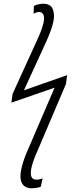

<svg xmlns="http://www.w3.org/2000/svg" viewBox="-20 -766 409 1027"><path d="M149 241Q112 241 97.5 214Q83 187 94 138Q100 111 110 82.5Q120 54 131 31L272 -297L41 -217L47 -263L181 -557Q204 -607 213 -645Q219 -675 211.5 -688.5Q204 -702 190 -702Q183 -702 174.5 -699.5Q166 -697 160 -692L161 -734Q172 -740 185.5 -743Q199 -746 211 -746Q250 -746 262 -718Q274 -690 265 -648Q260 -626 251 -601Q242 -576 229 -547L108 -283L339 -364L333 -317L180 42Q171 61 162 85.5Q153 110 148 132Q135 196 175 195Q185 195 192.5 193Q200 191 208 188L198 233Q190 236 177.5 238.5Q165 241 149 241Z"/></svg>

Font: Noto Sans ExtraCondensed Light
Style: Italic
Weight: 300
Width: 2
Italic angle: -12°
Designer: Monotype Design Team
Foundry: Monotype Imaging Inc.
Version: Version 2.013; ttfautohint (v1.8.4.7-5d5b)